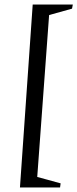

<svg xmlns="http://www.w3.org/2000/svg" viewBox="-20 -713 340 843"><path d="M299.7 -693 296.3 -675 195.6 -646.9 143.5 63.9 246.2 92 243.7 110H67.6L123.6 -693Z"/></svg>

Font: Ancizar Serif Light
Style: Italic
Weight: 300
Italic angle: -4°
Designer: Cesar Puertas, Viviana Monsalve, Julian Moncada, Julian Prieto, Jose Castro, Felipe Aragon, Mariel Hernandez, Sara Alarc
Version: Version 8.100